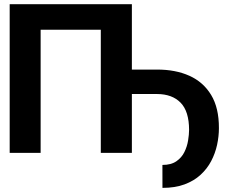

<svg xmlns="http://www.w3.org/2000/svg" viewBox="-20 -739 1133 928"><path d="M617.4 -718.8V0H467.2V-595.3H176.4V0H26.8V-718.8ZM594.3 -284.6V-402.7H738.7Q827.9 -403 895.3 -372.8Q962.6 -342.6 1000.5 -280.1Q1038.4 -217.6 1038.1 -119.9Q1038.1 -79.9 1029.2 -38.8Q1020.3 2.2 1000.7 39.6Q981.1 76.9 949.2 106.1Q917.4 135.3 871.9 152.2Q826.4 169.1 765.2 169.1L765 58.2Q807 58.2 832.6 40.4Q858.2 22.7 871.3 -4.2Q884.5 -31.1 889.1 -60Q893.8 -88.9 893.9 -111.1Q893.8 -200.8 853 -242.6Q812.2 -284.4 738.7 -284.6Z"/></svg>

Font: Inter Display V
Style: Regular
Weight: 400
Designer: Rasmus Andersson
Foundry: rsms
Version: Version 3.015;git-src